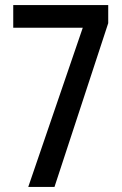

<svg xmlns="http://www.w3.org/2000/svg" viewBox="-20 -734 481 754"><path d="M91 0 305 -625H32V-714H405V-643L194 0Z"/></svg>

Font: Noto Sans ExtraCondensed Medium
Style: Regular
Weight: 500
Width: 2
Designer: Monotype Design Team
Foundry: Monotype Imaging Inc.
Version: Version 2.013; ttfautohint (v1.8.4.7-5d5b)